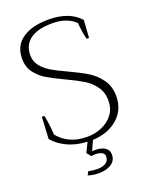

<svg xmlns="http://www.w3.org/2000/svg" viewBox="-165 -795 839 1077"><g transform="rotate(-20 254.0 -256.5)"><path d="M266 10 240 68Q245 67 257 67Q293 67 315.5 81Q338 95 338 123Q338 159 309 178Q280 197 234 197Q199 197 170 187L181 166Q208 172 234 172Q267 172 285.5 159.5Q304 147 304 122Q304 105 288.5 97.5Q273 90 251 90Q240 90 226 92L206 67L234 9Q167 6 115.5 -18.5Q64 -43 34 -80L41 -210H55Q64 -187 71 -93Q98 -58 141.5 -37.5Q185 -17 243 -17Q290 -17 331.5 -35Q373 -53 398 -87Q423 -121 423 -168Q423 -218 397 -253.5Q371 -289 333.5 -311.5Q296 -334 234 -363Q172 -392 135.5 -414Q99 -436 73.5 -470Q48 -504 48 -553Q48 -630 105 -670Q162 -710 261 -710Q386 -710 448 -640L441 -535H427Q422 -549 417.5 -579Q413 -609 411 -635Q361 -683 276 -683Q185 -683 141.5 -649.5Q98 -616 98 -557Q98 -519 120 -491.5Q142 -464 174.5 -444.5Q207 -425 264 -399Q331 -368 372.5 -342.5Q414 -317 443.5 -276Q473 -235 473 -176Q473 -95 415 -44.5Q357 6 266 10Z"/></g></svg>

Font: Trirong ExtraLight
Style: Regular
Weight: 275
Designer: Katatrad Team
Foundry: CadsonDemak
Version: Version 1.001